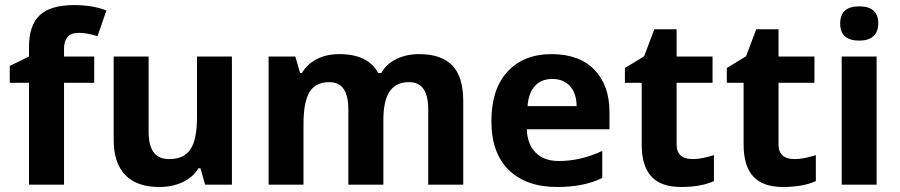

<svg xmlns="http://www.w3.org/2000/svg" viewBox="-20 -733 3572 762"><path d="M353.9 -508.6V-404.4H234.1V0H95V-404.4H18.7V-471.2L95 -508.6V-546Q95 -633 138 -672.9Q181 -712.8 275 -712.8Q346.8 -712.8 402.4 -691.6L367 -589.5Q324.6 -602.6 293 -602.6Q261.4 -602.6 247.7 -585.9Q234.1 -569.3 234.1 -540.4V-508.6Z M900.4 0H794.2L775.5 -65.2H767.9Q745.7 -29.3 704.8 -10.1Q663.8 9.1 611.7 9.1Q522.8 9.1 477 -38.7Q431.2 -86.5 431.2 -176.9V-508.6H569.8V-211.3Q569.8 -156.2 589.5 -128.9Q609.2 -101.6 651.7 -101.6Q709.8 -101.6 735.8 -140.3Q761.9 -179 761.9 -269.5V-508.6H900.4Z M1501.5 -255.3V0H1362.5V-297.3Q1362.5 -352.9 1343.8 -379.9Q1325.1 -407 1286.1 -407Q1233.1 -407 1208.8 -368.3Q1184.5 -329.6 1184.5 -239.1V0H1046V-508.6H1152.2L1170.9 -443.4H1178.5Q1198.7 -478.8 1237.4 -498.5Q1276 -518.2 1326.1 -518.2Q1440.8 -518.2 1480.8 -443.4H1493.4Q1513.1 -479.3 1553.1 -498.7Q1593 -518.2 1643.6 -518.2Q1731.5 -518.2 1775 -473.2Q1818.5 -428.2 1818.5 -331.6V0H1679.5V-297.3Q1679.5 -352.9 1660.8 -379.9Q1642.1 -407 1603.1 -407Q1551.6 -407 1526.5 -370.3Q1501.5 -333.7 1501.5 -255.3Z M2073.8 -311.9H2268.5Q2267.9 -363 2242.2 -391.3Q2216.4 -419.6 2172.1 -419.6Q2127.9 -419.6 2102.6 -391.6Q2077.4 -363.5 2073.8 -311.9ZM2370.1 -26.8Q2298.3 9.1 2191.1 9.1Q2068.3 9.1 1999.2 -58.4Q1930.2 -125.9 1930.2 -252.3Q1930.2 -378.7 1993.9 -448.4Q2058.6 -518.2 2168.6 -518.2Q2278.6 -518.2 2338.7 -456.5Q2398.9 -394.8 2398.9 -287.2V-219.9H2070.8Q2072.8 -160.3 2105.9 -127.1Q2139 -94 2197.7 -94Q2285.1 -94 2370.1 -134Z M2665.3 -159.3Q2665.3 -130.4 2681.5 -116Q2697.7 -101.6 2730.5 -101.6Q2763.4 -101.6 2813.4 -117.3V-14.2Q2761.9 9.1 2682.8 9.1Q2603.6 9.1 2565.2 -32.4Q2526.8 -73.8 2526.8 -159.3V-404.4H2460.1V-463.1L2536.4 -509.6L2576.8 -616.8H2665.3V-508.6H2807.9V-404.4H2665.3Z M3069.8 -159.3Q3069.8 -130.4 3085.9 -116Q3102.1 -101.6 3135 -101.6Q3167.8 -101.6 3217.9 -117.3V-14.2Q3166.3 9.1 3087.2 9.1Q3008.1 9.1 2969.7 -32.4Q2931.2 -73.8 2931.2 -159.3V-404.4H2864.5V-463.1L2940.8 -509.6L2981.3 -616.8H3069.8V-508.6H3212.3V-404.4H3069.8Z M3459 -508.6V0H3320.5V-508.6ZM3390.3 -571.8Q3314.5 -571.8 3314.5 -639.8Q3314.5 -707.8 3390 -707.8Q3465.6 -707.8 3465.6 -640Q3465.6 -607.2 3446.4 -589.5Q3427.2 -571.8 3390.3 -571.8Z"/></svg>

Font: Khula
Style: Bold
Weight: 700
Designer: Erin McLaughlin, Steve Matteson
Version: Version 1.000;PS 1.0;hotconv 1.0.72;makeotf.lib2.5.5900; ttf